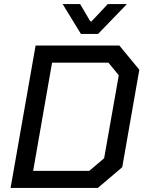

<svg xmlns="http://www.w3.org/2000/svg" viewBox="-20 -924 712 944"><path d="M155 -700H567L665 -581L581 -102L461 0H32ZM419 -84 492 -146 564 -554 513 -616H236L143 -84ZM288 -904H374L424 -819H430L510 -904H604L462 -757H378Z"/></svg>

Font: Chakra Petch Medium
Style: Italic
Weight: 500
Italic angle: -10°
Designer: Katatrad Aksorn Co.,Ltd.
Foundry: Cadson Demak Co.,Ltd.
Version: Version 1.000; ttfautohint (v1.6)